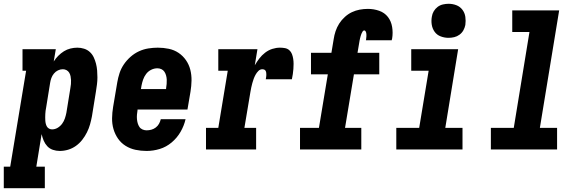

<svg xmlns="http://www.w3.org/2000/svg" viewBox="-65 -790 3085 1015"><path d="M-45 205V91H-11L73 -416H54V-530H230L219 -465Q229 -481 243 -495Q257 -509 273 -519Q289 -529 307.5 -533.5Q326 -538 344 -538Q362 -538 379.5 -532.5Q397 -527 410 -515Q423 -503 430.5 -487Q438 -471 442.5 -453.5Q447 -436 448.5 -417.5Q450 -399 450 -380.5Q450 -362 447.5 -343Q445 -324 442 -305L421 -175Q417 -154 411 -132.5Q405 -111 394.5 -90Q384 -69 369.5 -50.5Q355 -32 336 -18.5Q317 -5 295 1.5Q273 8 251 8Q232 8 214.5 2Q197 -4 185 -17Q173 -30 166 -46.5Q159 -63 155 -81L127 91H172V205ZM210 -106Q226 -106 240 -114.5Q254 -123 263.5 -136Q273 -149 278 -164Q283 -179 286 -194L307 -324Q309 -335 310 -345.5Q311 -356 310.5 -366.5Q310 -377 308 -387Q306 -397 301 -405.5Q296 -414 287 -419Q278 -424 267 -424Q254 -424 241.5 -418Q229 -412 220 -401Q211 -390 206.5 -377.5Q202 -365 200 -352L179 -222Q177 -213 176 -204.5Q175 -196 174.5 -187Q174 -178 174 -169.5Q174 -161 174.5 -152.5Q175 -144 177 -136Q179 -128 183 -121Q187 -114 194.5 -110Q202 -106 210 -106Z M710 8Q680 8 651.5 2Q623 -4 599 -19Q575 -34 559 -57Q543 -80 535 -107.5Q527 -135 527.5 -165Q528 -195 533 -225L555 -355Q559 -379 567 -403.5Q575 -428 590 -450Q605 -472 625.5 -490Q646 -508 670 -519Q694 -530 719.5 -534Q745 -538 769 -538Q799 -538 827.5 -532Q856 -526 879 -510.5Q902 -495 918 -472Q934 -449 941 -421.5Q948 -394 947.5 -364.5Q947 -335 942 -305L926 -211H662V-207Q660 -195 659 -183.5Q658 -172 659 -160.5Q660 -149 663 -138.5Q666 -128 672 -119Q678 -110 688.5 -105.5Q699 -101 710 -101Q723 -101 735.5 -104.5Q748 -108 758.5 -116Q769 -124 775.5 -135.5Q782 -147 785 -160H916Q908 -125 889.5 -93Q871 -61 842.5 -37Q814 -13 779.5 -2.5Q745 8 710 8ZM680 -319H813V-323Q815 -335 816 -346.5Q817 -358 816.5 -369Q816 -380 813 -391Q810 -402 804 -411Q798 -420 788 -424.5Q778 -429 767 -429Q750 -429 734 -421Q718 -413 707.5 -399Q697 -385 691.5 -369Q686 -353 683 -337Z M1024 0V-114H1089L1139 -416H1089V-530H1296L1282 -445Q1293 -464 1306 -481Q1319 -498 1336.5 -511.5Q1354 -525 1374.5 -531.5Q1395 -538 1415 -538Q1429 -538 1442 -535.5Q1455 -533 1464.5 -524.5Q1474 -516 1478.5 -504Q1483 -492 1485 -479Q1487 -466 1487 -452.5Q1487 -439 1486 -425.5Q1485 -412 1483 -398.5Q1481 -385 1478 -371H1340Q1341 -377 1342 -382.5Q1343 -388 1343 -393.5Q1343 -399 1342.5 -404.5Q1342 -410 1339.5 -415Q1337 -420 1332 -422Q1327 -424 1322 -424Q1310 -424 1301 -415Q1292 -406 1286 -395Q1280 -384 1276 -373Q1272 -362 1269 -351Q1266 -340 1263.5 -328.5Q1261 -317 1259 -305L1227 -114H1289V0Z M1521 0V-114H1621L1668 -397H1579V-511H1687L1699 -583Q1702 -604 1709 -625Q1716 -646 1728 -665Q1740 -684 1757.5 -700Q1775 -716 1795 -725.5Q1815 -735 1836.5 -739Q1858 -743 1880 -743Q1911 -743 1939.5 -733Q1968 -723 1985.5 -700.5Q2003 -678 2008 -647.5Q2013 -617 2008 -586Q2007 -584 2006.5 -581.5Q2006 -579 2006 -577H1869Q1869 -577 1869.5 -578Q1870 -579 1870 -579Q1870 -584 1871 -588.5Q1872 -593 1872 -598Q1872 -603 1872 -607.5Q1872 -612 1871 -616.5Q1870 -621 1867.5 -625Q1865 -629 1861 -629Q1855 -629 1851.5 -623Q1848 -617 1845.5 -611Q1843 -605 1841.5 -599Q1840 -593 1838.5 -587.5Q1837 -582 1836 -576Q1835 -570 1834 -564L1825 -511H1940V-397H1806L1759 -114H1845V0Z M2030 0V-114H2151L2201 -416H2109V-530H2357L2289 -114H2380V0ZM2306 -590Q2285 -590 2265 -597.5Q2245 -605 2233 -621.5Q2221 -638 2217.5 -659Q2214 -680 2218 -702Q2220 -717 2228 -730.5Q2236 -744 2248.5 -753.5Q2261 -763 2276.5 -766.5Q2292 -770 2306 -770Q2328 -770 2347.5 -762.5Q2367 -755 2379.5 -738.5Q2392 -722 2395 -701Q2398 -680 2395 -658Q2392 -643 2384.5 -629.5Q2377 -616 2364 -606.5Q2351 -597 2336 -593.5Q2321 -590 2306 -590Z M2530 0V-114H2651L2734 -621H2643V-735H2891L2789 -114H2880V0Z"/></svg>

Font: Iosevka Slab Heavy Oblique
Style: Regular
Weight: 900
Italic angle: -9°
Monospace: yes
Designer: Belleve Invis
Foundry: Belleve Invis
Version: Version 11.1.1; ttfautohint (v1.8.3)